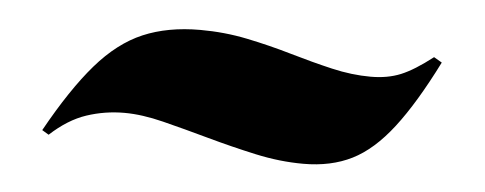

<svg xmlns="http://www.w3.org/2000/svg" viewBox="-28 -452 717 284"><g transform="rotate(5 330.0 -310.0)"><path d="M429 -218Q394 -218 357.5 -226Q321 -234 285 -244Q249 -254 217 -262Q185 -270 159 -270Q130 -270 103 -261Q76 -252 50 -228L40 -234Q75 -297 107 -334Q139 -371 175.5 -386.5Q212 -402 260 -402Q296 -402 330 -395Q364 -388 396.5 -378.5Q429 -369 459 -362Q489 -355 517 -355Q542 -355 561.5 -363Q581 -371 608 -392L620 -385Q589 -323 560.5 -286Q532 -249 501 -233.5Q470 -218 429 -218Z"/></g></svg>

Font: Kalnia Expanded
Style: Bold
Weight: 700
Width: 7
Designer: Frida Medrano
Foundry: Frida Medrano
Version: Version 1.105